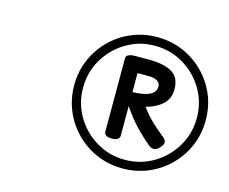

<svg xmlns="http://www.w3.org/2000/svg" viewBox="-84 -1219 948 794"><g transform="rotate(15 390.0 -822.0)"><path d="M498 -541Q440 -541 389 -562.5Q338 -584 299 -623Q260 -662 238.5 -713Q217 -764 217 -822Q217 -881 238.5 -931.5Q260 -982 299 -1021Q338 -1060 389 -1081.5Q440 -1103 498 -1103Q557 -1103 608 -1081.5Q659 -1060 698 -1021Q737 -982 758.5 -931.5Q780 -881 780 -822Q780 -764 758.5 -713Q737 -662 698 -623Q659 -584 608 -562.5Q557 -541 498 -541ZM498 -578Q565 -578 620.5 -611Q676 -644 709 -699.5Q742 -755 742 -822Q742 -889 709 -944.5Q676 -1000 620.5 -1033Q565 -1066 498 -1066Q432 -1066 376.5 -1033Q321 -1000 288 -944.5Q255 -889 255 -822Q255 -755 288 -699.5Q321 -644 376.5 -611Q432 -578 498 -578ZM423 -649Q406 -649 398.5 -655Q391 -661 391 -671V-983Q391 -1004 430 -1004H490Q552 -1004 587 -984Q622 -964 622 -912Q622 -872 595 -847.5Q568 -823 525 -812Q548 -781 572.5 -757.5Q597 -734 625 -712Q638 -702 639.5 -691.5Q641 -681 628 -667Q605 -641 581 -661Q547 -689 515.5 -722.5Q484 -756 457 -797V-671Q457 -661 449.5 -655Q442 -649 423 -649ZM457 -857Q501 -857 528 -869Q555 -881 555 -906Q555 -923 540.5 -930.5Q526 -938 507 -938H457Z"/></g></svg>

Font: Playwrite AU SA
Style: Regular
Weight: 400
Designer: Veronika Burian, José Scaglione
Foundry: TypeTogether
Version: Version 1.002